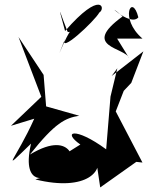

<svg xmlns="http://www.w3.org/2000/svg" viewBox="-20 -765 648 841"><path d="M281 -100C304 -12 315 -211 111 -88C222 -228 266 -248 327 -258L182 -299L171 -437L61 -603L161 -341L28 -214L130 -245C51 -68 -29 5 116 -136C66 79 223 -9 135 21C362 77 445 -21 397 -92L419 56L577 -56L604 -53L487 -277L522 -367L555 -402L608 -540L469 -432L494 -466L464 -342L445 -111C307 -212 251 -188 332 -132ZM266 -597C232 -521 395 -673 415 -710C444 -727 424 -812 265 -629C225 -777 247 -698 276 -626C293 -616 296 -664 240 -532ZM493 -596H604C500 -685 559 -798 586 -689C548 -643 421 -778 517 -693C331 -558 529 -558 546 -510Z"/></svg>

Font: Asimov Silicon
Style: Regular
Weight: 400
Designer: Google
Version: Version 2.000980; 2014